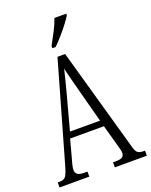

<svg xmlns="http://www.w3.org/2000/svg" viewBox="-169 -1020 874 1110"><g transform="rotate(-20 268.5 -465.5)"><path d="M0 0V-31H14Q38 -31 49.5 -46Q61 -61 75 -112L247 -714H294L475 -72Q482 -48 493 -39.5Q504 -31 529 -31H537V0H340V-31H359Q387 -31 398 -39.5Q409 -48 409 -65Q409 -74 404.5 -91.5Q400 -109 395 -126L362 -245H154L125 -137Q120 -122 115 -101Q110 -80 110 -68Q110 -51 121 -41Q132 -31 162 -31H183V0ZM167 -283H352L298 -486Q285 -537 275 -574Q265 -611 260 -637Q254 -610 244.5 -574Q235 -538 225 -499ZM236 -784Q258 -825 277 -861Q296 -897 307 -931H380V-921Q370 -904 349.5 -877Q329 -850 304 -821.5Q279 -793 257 -771H236Z"/></g></svg>

Font: Noto Serif Ethiopic ExtraCondensed Light
Style: Regular
Weight: 300
Width: 2
Designer: Monotype Design Team
Foundry: Monotype Imaging Inc.
Version: Version 2.102; ttfautohint (v1.8.4.7-5d5b)